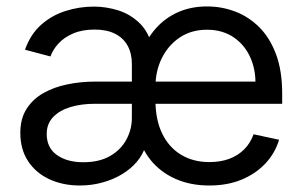

<svg xmlns="http://www.w3.org/2000/svg" viewBox="-20 -568 948 600"><path d="M229.5 11.7Q176.8 11.7 134.5 -7.8Q92.3 -27.3 67.9 -64.2Q43.5 -101.1 43.5 -152.8Q43.5 -197.3 63.2 -228Q83 -258.8 116 -277.3Q148.9 -295.9 190.7 -304.4Q232.4 -313 276.4 -313H814.5L777.3 -285.2Q782.2 -339.4 764.9 -382.3Q747.6 -425.3 711.9 -450.2Q676.3 -475.1 627 -475.1Q577.6 -475.1 541.5 -450.7Q505.4 -426.3 485.6 -386Q465.8 -345.7 465.8 -297.4V-254.4Q465.8 -194.3 486.6 -151.1Q507.3 -107.9 545.4 -84.7Q583.5 -61.5 634.3 -61.5Q669.4 -61.5 696.8 -71.8Q724.1 -82 743.4 -101.6Q762.7 -121.1 772.5 -148.4L852.1 -131.3Q839.8 -89.8 809.8 -57.6Q779.8 -25.4 735.4 -6.8Q690.9 11.7 634.3 11.7Q574.7 11.7 527.8 -9.3Q481 -30.3 450.7 -67.9Q420.4 -105.5 409.7 -154.8L420.4 -401.4Q437.5 -445.8 466.6 -478.8Q495.6 -511.7 536.1 -529.8Q576.7 -547.9 627 -547.9Q672.9 -547.9 714.8 -532Q756.8 -516.1 790 -483.2Q823.2 -450.2 842.5 -398.7Q861.8 -347.2 861.8 -275.9V-243.7H276.9Q233.9 -243.7 200 -233.4Q166 -223.1 146 -202.1Q126 -181.2 126 -149.4Q126 -106 158 -83.5Q189.9 -61 240.2 -61Q290 -61 323.7 -80.3Q357.4 -99.6 374.8 -131.6Q392.1 -163.6 392.1 -199.7V-367.7Q392.1 -400.9 378.9 -425Q365.7 -449.2 339.8 -462.4Q314 -475.6 275.4 -475.6Q236.8 -475.6 208.5 -463.4Q180.2 -451.2 162.6 -431.9Q145 -412.6 137.7 -391.6L58.1 -412.6Q75.2 -460.9 108.4 -490.5Q141.6 -520 184.8 -533.7Q228 -547.4 273.4 -547.4Q312 -547.4 350.1 -535.4Q388.2 -523.4 417.5 -494.4Q446.8 -465.3 458 -413.6L443.4 -112.3L434.6 -111.8Q426.8 -85 407.7 -62.5Q388.7 -40 361.1 -23.4Q333.5 -6.8 299.8 2.4Q266.1 11.7 229.5 11.7Z"/></svg>

Font: V-Inter
Style: Regular-375
Weight: 375
Designer: Rasmus Andersson
Foundry: rsms
Version: Version 4.000;git-4146feb